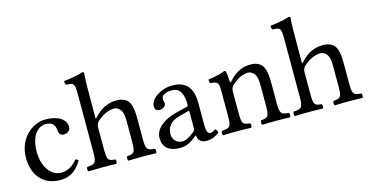

<svg xmlns="http://www.w3.org/2000/svg" viewBox="-73 -1034 2650 1381"><g transform="rotate(-15 1251.5 -344.0)"><path d="M398 -91C394 -100 386 -104 377 -105C343 -61 300 -39 257 -39C184 -39 123 -113 123 -230C123 -340 171 -406 237 -406C296 -406 304 -371 308 -336C311 -309 325 -300 346 -300C367 -300 395 -313 395 -344C395 -399 338 -439 242 -439C143 -439 37 -350 37 -208C37 -79 109 10 235 10C295 10 348 -9 398 -91Z M595 -286C595 -307 604 -319 612 -328C650 -365 701 -387 740 -387C760 -387 781 -374 793 -351C803 -331 805 -304 805 -274V-122C805 -40 795 -36 743 -31C738 -25 738 -4 743 2C771 1 805 0 845 0C885 0 918 1 951 2C956 -4 956 -25 951 -31C895 -36 884 -40 884 -122V-271C884 -326 880 -375 857 -405C840 -427 809 -439 774 -439C725 -439 665 -426 604 -358C604 -357 603 -357 602 -356C599 -352 594 -346 594 -358L595 -583C595 -648 599 -688 599 -688C599 -695 595 -698 586 -698C561 -688 486 -674 446 -671C444 -663 446 -647 452 -641C455 -641 458 -641 461 -641C505 -638 516 -638 516 -559V-122C516 -39 504 -35 446 -31C440 -25 440 -4 446 2C479 1 516 0 556 0C594 0 627 1 655 2C661 -4 661 -25 655 -31C604 -35 595 -39 595 -122Z M1259 -48C1265 -17 1276 10 1326 10C1364 10 1400 -7 1421 -27C1419 -39 1415 -48 1404 -54C1397 -48 1380 -38 1367 -38C1338 -38 1337 -77 1337 -123V-270C1337 -412 1259 -439 1186 -439C1104 -439 1021 -385 1021 -328C1021 -304 1033 -292 1056 -292C1085 -292 1103 -313 1103 -326C1103 -333 1102 -340 1100 -344C1099 -347 1098 -353 1098 -364C1098 -395 1140 -406 1178 -406C1212 -406 1259 -389 1259 -276C1259 -269 1256 -265 1253 -264L1167 -243C1071 -219 1002 -166 1002 -98C1002 -16 1058 10 1128 10C1163 10 1193 2 1237 -32L1257 -48ZM1259 -233V-101C1259 -88 1253 -81 1245 -75C1219 -54 1185 -31 1157 -31C1107 -31 1085 -71 1085 -102C1085 -147 1106 -193 1180 -212Z M1607 -358C1601 -351 1595 -349 1595 -358C1594 -385 1592 -424 1587 -434C1585 -439 1583 -442 1575 -442C1547 -431 1521 -422 1452 -413C1450 -407 1452 -391 1454 -385C1508 -380 1519 -375 1519 -317V-122C1519 -40 1509 -36 1449 -31C1443 -25 1443 -4 1449 2C1479 1 1519 0 1559 0C1599 0 1629 1 1659 2C1665 -4 1665 -25 1659 -31C1608 -36 1598 -40 1598 -122V-286C1598 -307 1607 -319 1615 -328C1653 -365 1698 -387 1737 -387C1757 -387 1778 -374 1790 -351C1800 -331 1802 -304 1802 -274V-122C1802 -40 1792 -36 1740 -31C1735 -25 1735 -4 1740 2C1770 1 1802 0 1842 0C1882 0 1918 1 1948 2C1953 -4 1953 -25 1948 -31C1892 -36 1881 -40 1881 -122V-271C1881 -326 1877 -374 1854 -405C1837 -427 1806 -439 1771 -439C1722 -439 1666 -426 1607 -358Z M2132 -286C2132 -307 2141 -319 2149 -328C2187 -365 2238 -387 2277 -387C2297 -387 2318 -374 2330 -351C2340 -331 2342 -304 2342 -274V-122C2342 -40 2332 -36 2280 -31C2275 -25 2275 -4 2280 2C2308 1 2342 0 2382 0C2422 0 2455 1 2488 2C2493 -4 2493 -25 2488 -31C2432 -36 2421 -40 2421 -122V-271C2421 -326 2417 -375 2394 -405C2377 -427 2346 -439 2311 -439C2262 -439 2202 -426 2141 -358C2141 -357 2140 -357 2139 -356C2136 -352 2131 -346 2131 -358L2132 -583C2132 -648 2136 -688 2136 -688C2136 -695 2132 -698 2123 -698C2098 -688 2023 -674 1983 -671C1981 -663 1983 -647 1989 -641C1992 -641 1995 -641 1998 -641C2042 -638 2053 -638 2053 -559V-122C2053 -39 2041 -35 1983 -31C1977 -25 1977 -4 1983 2C2016 1 2053 0 2093 0C2131 0 2164 1 2192 2C2198 -4 2198 -25 2192 -31C2141 -35 2132 -39 2132 -122Z"/></g></svg>

Font: Libertinus Serif
Style: Regular
Weight: 400
Designer: Philipp H. Poll, Khaled Hosny
Foundry: Caleb Maclennan
Version: Version 7.050;RELEASE